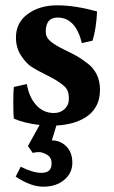

<svg xmlns="http://www.w3.org/2000/svg" viewBox="-20 -457 429 722"><path d="M32 -130 81 -141Q89 -92 116 -62Q143 -32 183 -32Q207 -32 223 -47Q239 -62 239 -84.5Q239 -107 233 -118.5Q227 -130 213 -140Q193 -156 156.5 -174Q120 -192 99.5 -205Q79 -218 59.5 -247.5Q40 -277 40 -316Q40 -372 84.5 -404.5Q129 -437 195 -437Q261 -437 345 -414Q342 -349 328 -304L288 -295Q264 -391 197 -391Q152 -391 152 -338Q152 -317 169.5 -302Q187 -287 221 -270.5Q255 -254 270 -245.5Q285 -237 310 -218Q356 -182 356 -119.5Q356 -57 312 -23Q268 11 192 15L175 71Q207 71 229.5 93.5Q252 116 252 155Q252 194 221.5 219.5Q191 245 143 245Q95 245 39 207L58 170Q104 193 136 193Q174 193 174 158Q174 135 157 125Q140 115 127 115Q114 115 103 118L85 92L129 13Q70 6 32 -11Q30 -28 30 -70.5Q30 -113 32 -130Z"/></svg>

Font: Buenard
Style: Bold
Weight: 700
Foundry: FontFuror
Version: Version 1.002 2011